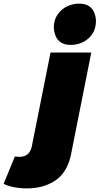

<svg xmlns="http://www.w3.org/2000/svg" viewBox="-169 -837 550 1060"><path d="M222 -589Q136 -589 128 -682Q128 -727.5 149 -757Q171 -788 202.8 -802.5Q234.5 -817 267 -817Q354 -817 361 -724Q361 -679.5 340.8 -649.5Q320.5 -619.5 288.8 -604.2Q257 -589 222 -589ZM-19 203Q-98 203 -149 178L-87 27L-62 29Q-7 29 6 -26L110 -547H335L221 26Q198 120 133.5 161.5Q69 203 -19 203Z"/></svg>

Font: Argentum Sans Black
Style: Italic
Weight: 900
Italic angle: -11°
Designer: Julieta Ulanovsky (font), Cristiano Sobral (main changes and remaster)
Foundry: Julieta Ulanovsky (font), Cristiano Sobral (main changes and remaster)
Version: Version 2.007;June 15, 2022;FontCreator 14.0.0.2814 64-bit; 